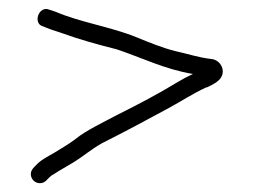

<svg xmlns="http://www.w3.org/2000/svg" viewBox="-20 -422 576 436"><path d="M70.5 -6C76.2 -6 81 -8 85 -12C90.9 -17.9 94.3 -22.7 103 -27C116.9 -36.3 132.6 -44.5 148 -54C170.4 -67.8 184.9 -81.7 212 -97C263.3 -122.7 313.1 -149.5 362 -176C393.7 -193.2 414.3 -207.4 447 -223C448.3 -223 450.7 -223.8 454 -225.5C463 -230 471.2 -234.2 477.5 -240.5C495.6 -258.6 481.9 -286 460 -288C431.1 -291.2 404.9 -300.2 378 -306C348.8 -313.3 319 -325.5 291 -337C232.9 -360.9 163.3 -370.9 107 -395L92 -400C68 -410.3 53.4 -368.1 78 -362L93 -356L120 -347C158.4 -333 202.6 -320.6 245 -310C301.8 -291.1 353.9 -264.7 418 -254C405.3 -248 394 -242 384 -236C339.8 -209 294.3 -185.1 246 -161C213.8 -143.8 175.9 -126.2 151 -106C134.8 -93.5 119.4 -85.4 103 -75C88.4 -66.5 71.9 -58.3 62 -47C56.6 -41.6 50 -36 50 -26.5C50 -15.3 59.3 -6 70.5 -6Z"/></svg>

Font: HoneyBee
Style: SeLit
Weight: 300
Foundry: Cannot Into Space Fonts
Version: Version 0.89